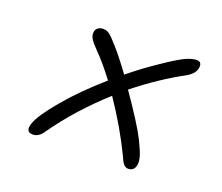

<svg xmlns="http://www.w3.org/2000/svg" viewBox="-90 -657 880 761"><g transform="rotate(20 350.0 -277.0)"><path d="M110.8 -26.9Q76.7 -26.9 91.8 -67.9Q104 -104 166.3 -178Q228.5 -252 317.9 -330.1Q273.9 -388.7 237.8 -424.8Q214.4 -448.2 205.1 -463.1Q195.8 -478 199.2 -493.2Q200.7 -502.9 209 -509.5Q217.3 -516.1 231 -516.1Q246.6 -516.1 258.5 -506.6Q270.5 -497.1 296.9 -466.8Q324.7 -436 370.1 -374Q426.3 -419.9 482.9 -458Q545.9 -501 573.7 -513.9Q601.6 -526.9 621.1 -526.9Q644.5 -526.9 640.1 -500Q635.7 -474.6 603 -456.1Q502 -401.4 404.8 -323.2Q484.9 -208.5 513.2 -151.9Q533.2 -111.3 539.1 -90.3Q544.9 -69.3 542 -55.2Q537.1 -28.8 512.2 -28.8Q501.5 -28.8 493.7 -37.1Q485.8 -45.4 476.1 -68.8Q426.8 -171.4 354 -278.8Q237.8 -173.8 154.8 -56.2Q136.2 -26.9 110.8 -26.9Z"/></g></svg>

Font: Shantell Sans Bouncy
Style: Italic
Weight: 300
Italic angle: -11.31°
Designer: Stephen Nixon, Anya Danilova, Shantell Martin
Foundry: Arrow Type
Version: Version 1.006;[9816181b4]